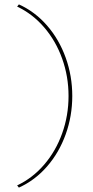

<svg xmlns="http://www.w3.org/2000/svg" viewBox="-20 -731 422 874"><path d="M58 113Q128 80 181 18.5Q234 -43 263 -124Q292 -205 292 -294Q292 -383 263 -464Q234 -545 181 -606.5Q128 -668 58 -701L66 -711Q139 -678 194 -615Q249 -552 279 -468.5Q309 -385 309 -294Q309 -203 279 -119.5Q249 -36 194 27Q139 90 66 123Z"/></svg>

Font: Ysabeau Thin
Style: Regular
Weight: 200
Designer: Christian Thalmann (Catharsis Fonts)
Version: Version 0.003